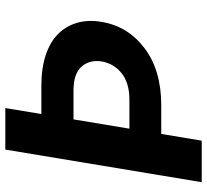

<svg xmlns="http://www.w3.org/2000/svg" viewBox="-48 -719 767 711"><g transform="rotate(-90 335.5 -363.5)"><path d="M137.1 -727.3H290.8L268.8 -593.8H375.4Q439.6 -593.8 488.6 -577.1Q537.6 -560.4 566.6 -530.5Q595.5 -500.7 606.9 -460Q618.3 -419.4 610.1 -371.4Q593.8 -272.7 511.9 -211.3Q430 -149.9 301.8 -149.9H195L170.1 0H16.3ZM214.5 -267.8H321.7Q383.5 -267.8 419.4 -296.3Q455.3 -324.9 463.4 -370Q470.5 -415.8 444.1 -445.3Q417.6 -474.8 355.8 -474.8H248.9Z"/></g></svg>

Font: Karasuma Gothic
Style: Bold Italic
Weight: 700
Italic angle: 9.39998°
Designer: Rasmus Andersson / Ryoko Nishizuka
Foundry: Genbu
Version: Version 1.00